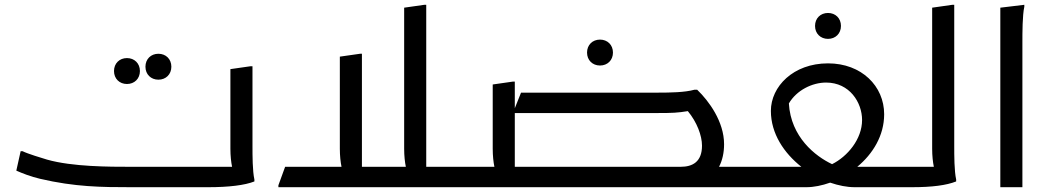

<svg xmlns="http://www.w3.org/2000/svg" viewBox="-20 -780 4376 800"><path d="M640 -448C671 -448 694 -470 694 -502C694 -534 671 -556 640 -556C609 -556 586 -534 586 -502C586 -470 609 -448 640 -448ZM509 -430C540 -430 563 -452 563 -484C563 -516 540 -538 509 -538C478 -538 455 -516 455 -484C455 -452 478 -430 509 -430ZM1032 -172V-504H1024L940 -492V-160C940 -131 943 -104 947 -85H524C438 -85 281 -85 176 -115C153 -122 96 -139 74 -150H66L48 -69C73 -58 108 -44 147 -35C292 -1 404 0 524 0H848C932 0 1000 -8 1040 -24V-32C1032 -68 1032 -132 1032 -172Z M1756 -85V-760H1748L1664 -748V-160C1664 -131 1667 -104 1671 -85H1488V-556H1480L1396 -544V-160C1396 -131 1399 -104 1403 -85H1168L1140 -8V0H1886L1906 -20V-85Z M2480 -507C2511 -507 2534 -529 2534 -561C2534 -593 2511 -615 2480 -615C2449 -615 2426 -593 2426 -561C2426 -529 2449 -507 2480 -507ZM2976 -85C2990 -112 2997 -144 2997 -179C2997 -273 2934 -359 2885 -406H2873C2833 -395 2773 -394 2721 -394H2151L2125 -329V-440H2117L2033 -428V-160C2033 -131 2036 -104 2040 -85H1906L1886 -65V0H3100L3120 -20V-85ZM2816 -85H2125V-309H2721C2781 -309 2804 -310 2846 -317C2884 -271 2905 -215 2905 -173C2905 -106 2866 -85 2816 -85Z M3430 -618C3461 -618 3484 -640 3484 -672C3484 -704 3461 -726 3430 -726C3399 -726 3376 -704 3376 -672C3376 -640 3399 -618 3430 -618ZM3755 -85H3552C3617 -139 3664 -215 3664 -304C3664 -421 3570 -516 3430 -516C3285 -516 3192 -419 3192 -318C3192 -223 3247 -142 3319 -85H3120L3100 -65V0H3340C3371 0 3405 -7 3439 -19C3474 -7 3509 0 3541 0H3736L3756 -20ZM3267 -349C3299 -404 3364 -436 3422 -436C3520 -436 3572 -353 3572 -280C3572 -200 3511 -128 3447 -96C3377 -129 3275 -209 3267 -349Z M3956 -172V-760H3948L3864 -748V-160C3864 -131 3867 -104 3871 -85H3736L3716 -65V0H3780C3864 0 3924 -8 3964 -24V-32C3956 -68 3956 -132 3956 -172Z M4148 -748V0H4240V-604C4240 -644 4240 -716 4248 -752V-760Z"/></svg>

Font: Kufam Arabic Latin Roman Normal
Style: Regular
Weight: 400
Designer: Wael Morcos & Artur Schmal
Version: Version 1.200;PS 001.200;hotconv 1.0.88;makeotf.lib2.5.64775